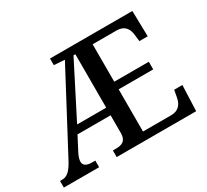

<svg xmlns="http://www.w3.org/2000/svg" viewBox="-141 -935 1247 1155"><g transform="rotate(-30 482.5 -357.0)"><path d="M0 0H245V-46H224C185 -46 164 -58 164 -85C164 -97 169 -117 180 -138L231 -236H461V-110C460 -59 431 -46 389 -46H367V0H919L926 -178H869L861 -134C854 -90 832 -54 777 -54H581V-347H821V-400H581V-660H749C803 -659 824 -626 829 -580L834 -536H892L888 -714H316V-668L390 -663L104 -124C75 -70 50 -46 15 -46H0ZM259 -289 448 -660H461V-289Z"/></g></svg>

Font: Noto Serif Oriya Medium
Style: Regular
Weight: 500
Designer: David Williams
Foundry: Google LLC, David Williams
Version: Version 1.051